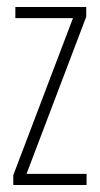

<svg xmlns="http://www.w3.org/2000/svg" viewBox="-20 -530 286 550"><path d="M18 0V-28L189 -478H24V-510H227V-482L56 -32H228V0Z"/></svg>

Font: Saira UltraCondensed Thin
Style: Regular
Weight: 250
Width: 1
Designer: Hector Gatti with collaboration of the Omnibus-Type team
Foundry: Omnibus-Type
Version: Version 1.101